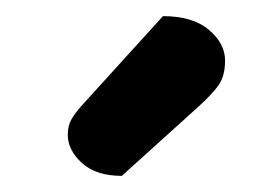

<svg xmlns="http://www.w3.org/2000/svg" viewBox="-20 -740 338 238"><path d="M182 -720Q219 -720 239 -703Q259 -686 259 -665Q259 -646 251 -634.5Q243 -623 224 -606L131 -522Q99 -522 81.5 -538Q64 -554 64 -573Q64 -584 68.5 -592Q73 -600 83 -611Z"/></svg>

Font: Baloo Bhaina 2 SemiBold
Style: Regular
Weight: 600
Designer: Yesha Goshar, Manish Minz, Shuchita Grover and Ek Type
Foundry: Ek Type
Version: Version 1.640;hotconv 1.0.111;makeotfexe 2.5.65597; ttfautoh